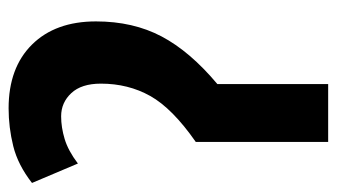

<svg xmlns="http://www.w3.org/2000/svg" viewBox="-184 -580 764 435"><g transform="rotate(-90 197.5 -362.0)"><path d="M170 -724Q262 -724 314.5 -671Q367 -618 367 -526Q367 -442 333 -377.5Q299 -313 225 -251V0H94V-300Q170 -353 198 -403Q226 -453 226 -515Q226 -559 204.5 -582Q183 -605 152 -605Q127 -605 100.5 -597Q74 -589 45 -567L1 -671Q42 -703 84.5 -713.5Q127 -724 170 -724Z"/></g></svg>

Font: Noto Sans ExtraCondensed
Style: Bold
Weight: 700
Width: 2
Designer: Monotype Design Team
Foundry: Monotype Imaging Inc.
Version: Version 2.013; ttfautohint (v1.8.4.7-5d5b)